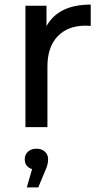

<svg xmlns="http://www.w3.org/2000/svg" viewBox="-20 -555 450 838"><path d="M183 -530V-441Q235 -535 376 -535V-442Q368 -443 354 -443Q276 -443 231.5 -396.5Q187 -350 187 -264V0H91V-530ZM190 140Q190 164 177 191L147 263H97L120 183Q88 173 88 140Q88 120 102 107Q116 94 139 94Q162 94 176 107Q190 120 190 140Z"/></svg>

Font: false
Style: Regular
Weight: 500
Designer: Julieta Ulanovsky
Foundry: Julieta Ulanovsky
Version: Version 7.222;hotconv 1.0.109;makeotfexe 2.5.65596